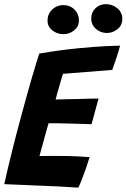

<svg xmlns="http://www.w3.org/2000/svg" viewBox="-25 -878 596 905"><path d="M344 6.5Q294 3 245.8 0.5Q197.5 -2 147 -3.5Q110 -5 71 -6.8Q32 -8.5 -5 -10Q13.5 -92.5 33 -170.5Q52.5 -248.5 71.5 -318Q102.5 -434 125.8 -513.2Q149 -592.5 160 -625.5Q257 -642 338.5 -650Q420 -658 473.8 -660.5Q527.5 -663 541 -663Q533.5 -634 524.2 -606.5Q515 -579 504 -548.5L272 -530Q268 -519 260.8 -494.2Q253.5 -469.5 246.8 -444.8Q240 -420 237 -409Q251.5 -409.5 278.2 -410Q305 -410.5 336 -411.2Q367 -412 395 -412.8Q423 -413.5 439.5 -413.5L406.5 -292.5Q398 -293 369.8 -293.8Q341.5 -294.5 307 -295.5Q272.5 -296.5 243.2 -297Q214 -297.5 204 -297Q202 -290 196.2 -270.2Q190.5 -250.5 183.8 -225.8Q177 -201 170.8 -178.2Q164.5 -155.5 161 -142.5Q169 -143 197.5 -143Q226 -143 254 -143Q295.5 -143 335.5 -141.2Q375.5 -139.5 397.5 -137.5Q390.5 -114 379.8 -83.2Q369 -52.5 358.8 -26.8Q348.5 -1 344 6.5ZM479 -722.5Q449 -722.5 427 -742Q405 -761.5 405 -791Q405 -820 425 -839.2Q445 -858.5 473.5 -858.5Q505 -858.5 528.2 -839Q551.5 -819.5 551.5 -789.5Q551.5 -758.5 528.8 -740.5Q506 -722.5 479 -722.5ZM273.5 -717Q244.5 -717 221.8 -734.8Q199 -752.5 199 -781Q199 -812 221 -833Q243 -854 272.5 -854Q305 -854 326 -833Q347 -812 347 -781.5Q347 -753.5 325 -735.2Q303 -717 273.5 -717Z"/></svg>

Font: Grandstander SemiBold
Style: Italic
Weight: 600
Italic angle: -15°
Designer: Tyler Finck
Foundry: Etcetera Type Co
Version: Version 1.200; ttfautohint (v1.8.3)